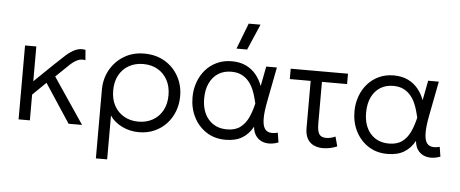

<svg xmlns="http://www.w3.org/2000/svg" viewBox="-58 -900 3004 1255"><g transform="rotate(5 1444.0 -272.0)"><path d="M82 0V-485H156V-256.5L278.5 -375Q318.5 -413.5 350.5 -442.2Q382.5 -471 412.8 -484.2Q443 -497.5 478 -491L483.5 -423.5Q456 -429 433 -418.8Q410 -408.5 385.2 -386Q360.5 -363.5 328 -331L296 -300L498.5 0H410L243 -254L156 -169V0Z M607.5 210V-241Q607.5 -312 640.2 -371Q673 -430 730.8 -465Q788.5 -500 863 -500Q941 -500 999 -465.2Q1057 -430.5 1089 -372Q1121 -313.5 1121 -242.5Q1121 -189.5 1103 -142.8Q1085 -96 1051.8 -60.5Q1018.5 -25 972.8 -5Q927 15 872.5 15Q812.5 15 761.2 -10.2Q710 -35.5 681.5 -77.5V210ZM863 -53.5Q916 -53.5 957 -76.8Q998 -100 1021.2 -142.2Q1044.5 -184.5 1044.5 -242.5Q1044.5 -300.5 1021 -343Q997.5 -385.5 956.8 -408.5Q916 -431.5 863 -431.5Q810 -431.5 769 -408.5Q728 -385.5 704.8 -343Q681.5 -300.5 681.5 -242.5Q681.5 -184.5 704.8 -142.2Q728 -100 769 -76.8Q810 -53.5 863 -53.5Z M1440.5 15Q1369 15 1315.5 -19.5Q1262 -54 1232 -112.5Q1202 -171 1202 -242.5Q1202 -296 1219 -343Q1236 -390 1267.2 -425.2Q1298.5 -460.5 1341.8 -480.2Q1385 -500 1437.5 -500Q1492 -500 1532 -480.5Q1572 -461 1598.5 -428Q1625 -395 1639.5 -355L1664.5 -485H1734.5L1691 -260Q1678 -193.5 1677.5 -150.8Q1677 -108 1688 -85.8Q1699 -63.5 1721.8 -58Q1744.5 -52.5 1777.5 -61L1787.5 2.5Q1742.5 19 1705.5 13Q1668.5 7 1645.8 -18.8Q1623 -44.5 1619.5 -86.5Q1593 -37.5 1549.5 -11.2Q1506 15 1440.5 15ZM1444.5 -53.5Q1498 -53.5 1531.2 -78.5Q1564.5 -103.5 1583.8 -145.5Q1603 -187.5 1614.5 -238.5Q1610.5 -254 1604.2 -278Q1598 -302 1586.8 -328.8Q1575.5 -355.5 1556.8 -378.8Q1538 -402 1509.8 -416.8Q1481.5 -431.5 1441 -431.5Q1391.5 -431.5 1355.2 -408.5Q1319 -385.5 1298.8 -343Q1278.5 -300.5 1278.5 -242.5Q1278.5 -155.5 1323.5 -104.5Q1368.5 -53.5 1444.5 -53.5ZM1460.5 -585 1526 -754.5H1603.5L1530.5 -585Z M2080 14Q2046 14 2019.2 1.5Q1992.5 -11 1977.2 -37.8Q1962 -64.5 1962 -108V-417H1825V-485H2201V-417H2036V-146.5Q2036 -93.5 2049.5 -74Q2063 -54.5 2094.5 -54.5Q2110 -54.5 2124.8 -58Q2139.5 -61.5 2155.5 -68.5L2172.5 -5.5Q2150.5 4 2126.5 9Q2102.5 14 2080 14Z M2503 15Q2431.5 15 2378 -19.5Q2324.5 -54 2294.5 -112.5Q2264.5 -171 2264.5 -242.5Q2264.5 -296 2281.5 -343Q2298.5 -390 2329.8 -425.2Q2361 -460.5 2404.2 -480.2Q2447.5 -500 2500 -500Q2554.5 -500 2594.5 -480.5Q2634.5 -461 2661 -428Q2687.5 -395 2702 -355L2727 -485H2797L2753.5 -260Q2740.5 -193.5 2740 -150.8Q2739.5 -108 2750.5 -85.8Q2761.5 -63.5 2784.2 -58Q2807 -52.5 2840 -61L2850 2.5Q2805 19 2768 13Q2731 7 2708.2 -18.8Q2685.5 -44.5 2682 -86.5Q2655.5 -37.5 2612 -11.2Q2568.5 15 2503 15ZM2507 -53.5Q2560.5 -53.5 2593.8 -78.5Q2627 -103.5 2646.2 -145.5Q2665.5 -187.5 2677 -238.5Q2673 -254 2666.8 -278Q2660.5 -302 2649.2 -328.8Q2638 -355.5 2619.2 -378.8Q2600.5 -402 2572.2 -416.8Q2544 -431.5 2503.5 -431.5Q2454 -431.5 2417.8 -408.5Q2381.5 -385.5 2361.2 -343Q2341 -300.5 2341 -242.5Q2341 -155.5 2386 -104.5Q2431 -53.5 2507 -53.5Z"/></g></svg>

Font: Geologica Roman ExtraLight
Style: Regular
Weight: 250
Designer: Sindre Bremnes, Frode Helland
Foundry: Monokrom Skriftforlag AS
Version: Version 1.010;gftools[0.9.28]